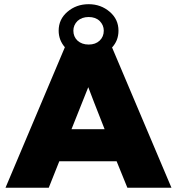

<svg xmlns="http://www.w3.org/2000/svg" viewBox="-20 -886 835 906"><path d="M256.8 -741.2Q256.8 -718.8 264.6 -698.2Q272.5 -678.7 286.1 -663.1Q192.4 -442.4 5.9 0Q56.6 0 210 0Q222.7 -31.2 259.8 -125Q327.1 -125 530.3 -125Q543 -93.8 581.1 0Q632.8 0 789.1 0Q718.8 -165 508.8 -662.1Q523.4 -677.7 531.2 -697.3Q539.1 -717.8 539.1 -741.2Q539.1 -794.9 498 -830.1Q456.1 -866.2 398.4 -866.2Q339.8 -866.2 297.9 -830.1Q256.8 -794.9 256.8 -741.2ZM317.4 -276.4Q336.9 -326.2 396.5 -474.6Q415 -424.8 473.6 -276.4Q434.6 -276.4 317.4 -276.4ZM326.2 -741.2Q326.2 -767.6 345.7 -787.1Q366.2 -805.7 398.4 -805.7Q430.7 -805.7 450.2 -787.1Q469.7 -767.6 469.7 -741.2Q469.7 -712.9 450.2 -694.3Q430.7 -675.8 398.4 -675.8Q366.2 -675.8 345.7 -694.3Q326.2 -712.9 326.2 -741.2Z"/></svg>

Font: Big-Shock
Style: Black
Weight: 400